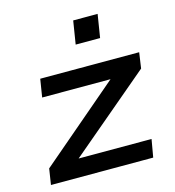

<svg xmlns="http://www.w3.org/2000/svg" viewBox="-107 -805 816 896"><g transform="rotate(-15 301.5 -357.5)"><path d="M29 0 41 -77 464 -438 456 -405H95L109 -492H587L576 -416L149 -55L157 -86H538L523 0ZM310 -603 328 -715H446L428 -603Z"/></g></svg>

Font: Nunito Sans 10pt Expanded SemiBold
Style: Italic
Weight: 600
Width: 7
Italic angle: -9°
Designer: Vernon Adams
Foundry: Vernon Adams
Version: Version 3.101;gftools[0.9.27]